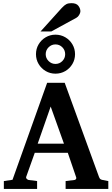

<svg xmlns="http://www.w3.org/2000/svg" viewBox="-20 -1223 726 1243"><path d="M681.2 0H404.8V-50.8L463.9 -58.1Q468.8 -59.1 472.2 -64.5Q475.6 -69.8 473.1 -75.2L418.9 -233.9H205.1L149.9 -79.1Q147 -71.3 153.1 -65.2Q159.2 -59.1 164.1 -58.1L220.2 -50.8V0H4.9V-50.8L61 -59.1L285.2 -687H398.9L621.1 -77.1Q625 -67.9 628.7 -64.2Q632.3 -60.5 643.1 -58.1L681.2 -50.8ZM394 -293 308.1 -533.2 224.1 -293ZM465.8 -872.1Q465.8 -837.4 448.7 -808.6Q431.6 -779.8 402.8 -762.9Q374 -746.1 338.9 -746.1Q304.7 -746.1 275.9 -762.9Q247.1 -779.8 230 -808.6Q212.9 -837.4 212.9 -872.1Q212.9 -907.2 230 -936Q247.1 -964.8 275.9 -981.7Q304.7 -998.5 338.9 -998.5Q374 -998.5 402.8 -981.7Q431.6 -964.8 448.7 -936Q465.8 -907.2 465.8 -872.1ZM401.9 -872.1Q401.9 -898.4 383.5 -917Q365.2 -935.5 338.9 -935.5Q313.5 -935.5 294.7 -917Q275.9 -898.4 275.9 -872.1Q275.9 -846.2 294.7 -827.6Q313.5 -809.1 338.9 -809.1Q365.2 -809.1 383.5 -827.6Q401.9 -846.2 401.9 -872.1ZM500.5 -1149.9Q500.5 -1140.1 492.9 -1127Q485.4 -1113.8 474.6 -1107.9L312.5 -1019.5H242.7L379.4 -1170.9Q396.5 -1189.5 409.4 -1196Q422.4 -1202.6 442.4 -1202.6Q474.6 -1202.6 487.5 -1185.3Q500.5 -1168 500.5 -1149.9Z"/></svg>

Font: Charis
Style: Bold
Weight: 700
Designer: Walt Agee, Miriam Martin, Annie Olsen, Victor Gaultney, Lorna Priest, Alan Ward, Bob Hallissy, Martin Hosken, Sharon Cor
Foundry: SIL Global
Version: Version 7.000